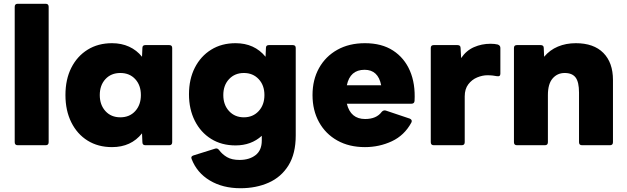

<svg xmlns="http://www.w3.org/2000/svg" viewBox="-20 -770 3324 1018"><path d="M74 0Q58 0 58 -16V-734Q58 -750 74 -750H222Q238 -750 238 -734V-16Q238 0 222 0Z M574 10Q500 10 444.5 -24.5Q389 -59 358 -121.5Q327 -184 327 -266Q327 -349 358 -410.5Q389 -472 444.5 -506.5Q500 -541 574 -541Q624 -541 664.5 -522.5Q705 -504 733 -469L735 -516Q735 -531 751 -531H877Q893 -531 893 -516V-16Q893 0 877 0H751Q735 0 735 -16L733 -63Q675 10 574 10ZM618 -148Q667 -148 697 -181Q727 -214 727 -266Q727 -318 697 -350.5Q667 -383 618 -383Q569 -383 539 -350.5Q509 -318 509 -266Q509 -214 539 -181Q569 -148 618 -148Z M1255 228Q1161 228 1092.5 187Q1024 146 996 73Q990 59 1006 54L1121 18Q1133 14 1142 26Q1158 48 1183.5 63Q1209 78 1250 78Q1302 78 1335 52.5Q1368 27 1368 -25V-50Q1312 1 1229 1Q1155 1 1099.5 -33.5Q1044 -68 1013 -129.5Q982 -191 982 -270Q982 -350 1013 -411Q1044 -472 1099.5 -506.5Q1155 -541 1229 -541Q1329 -541 1388 -469L1390 -516Q1390 -531 1406 -531H1532Q1548 -531 1548 -516V-52Q1548 45 1509.5 107Q1471 169 1404.5 198.5Q1338 228 1255 228ZM1273 -148Q1321 -148 1351.5 -181Q1382 -214 1382 -266Q1382 -318 1351.5 -350.5Q1321 -383 1273 -383Q1225 -383 1194.5 -350.5Q1164 -318 1164 -266Q1164 -214 1194.5 -181Q1225 -148 1273 -148Z M1915 10Q1831 10 1768.5 -25Q1706 -60 1671.5 -122.5Q1637 -185 1637 -266Q1637 -347 1671.5 -409Q1706 -471 1768.5 -506Q1831 -541 1915 -541Q2004 -541 2064 -502Q2124 -463 2153.5 -394.5Q2183 -326 2178 -235Q2177 -220 2161 -220H1819Q1839 -139 1916 -139Q1976 -139 2004 -177Q2013 -187 2025 -184L2153 -141Q2168 -134 2161 -120Q2124 -52 2057.5 -21Q1991 10 1915 10ZM1913 -400Q1836 -400 1819 -318H2001Q1985 -400 1913 -400Z M2280 0Q2264 0 2264 -16V-516Q2264 -531 2280 -531H2405Q2422 -531 2422 -516L2425 -462Q2452 -502 2493 -520Q2534 -538 2581 -538Q2592 -538 2601.5 -537Q2611 -536 2619 -534Q2633 -529 2633 -516V-379Q2633 -363 2615 -366Q2605 -368 2592.5 -369.5Q2580 -371 2564 -371Q2538 -371 2510 -359.5Q2482 -348 2463 -323Q2444 -298 2444 -259V-16Q2444 0 2428 0Z M2721 0Q2705 0 2705 -16V-516Q2705 -531 2721 -531H2846Q2863 -531 2863 -516L2865 -469Q2895 -505 2938 -523Q2981 -541 3033 -541Q3128 -541 3179 -489.5Q3230 -438 3230 -346V-16Q3230 0 3214 0H3066Q3050 0 3050 -16V-279Q3050 -335 3032 -359Q3014 -383 2974 -383Q2935 -383 2910 -354Q2885 -325 2885 -266V-16Q2885 0 2869 0Z"/></svg>

Font: LINE Seed Sans App ExtraBold
Style: Regular
Weight: 800
Designer: LINE VX Design & Dalton Maag Ltd & Sandoll Inc
Foundry: Dalton Maag Ltd
Version: Version 1.003